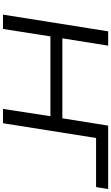

<svg xmlns="http://www.w3.org/2000/svg" viewBox="251 -996 745 1287"><g transform="rotate(90 623.5 -352.5)"><path d="M78 0 190 -705H286L237 -398H773L822 -705H1247L1234 -624H905L806 0H710L759 -318H224L174 0Z"/></g></svg>

Font: Nunito Sans 10pt Expanded
Style: Italic
Weight: 400
Width: 7
Italic angle: -9°
Designer: Vernon Adams
Foundry: Vernon Adams
Version: Version 3.101;gftools[0.9.27]